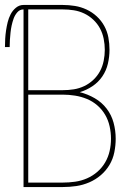

<svg xmlns="http://www.w3.org/2000/svg" viewBox="-23 -755 543 775"><path d="M72 0V-717Q57 -717 47 -705.5Q37 -694 32 -680Q27 -666 24 -652Q21 -638 19.5 -623.5Q18 -609 17 -594.5Q16 -580 16 -565H-3Q-3 -582 -2 -599Q-1 -616 1.5 -632.5Q4 -649 8 -665.5Q12 -682 20 -697.5Q28 -713 41.5 -724Q55 -735 72 -735H230Q255 -735 279.5 -731Q304 -727 326.5 -716.5Q349 -706 367.5 -689Q386 -672 398 -650Q410 -628 414.5 -603.5Q419 -579 419 -554Q419 -554 419 -554Q419 -554 419 -554Q419 -526 412.5 -498Q406 -470 390 -446.5Q374 -423 350 -407Q326 -391 299 -383Q331 -375 359.5 -358.5Q388 -342 407.5 -316.5Q427 -291 435.5 -259.5Q444 -228 444 -195Q444 -168 438.5 -140.5Q433 -113 419 -89.5Q405 -66 384 -48Q363 -30 337.5 -19Q312 -8 285 -4Q258 0 230 0ZM91 -391H230Q253 -391 275 -394.5Q297 -398 317 -407.5Q337 -417 353.5 -432.5Q370 -448 380.5 -467.5Q391 -487 395.5 -509.5Q400 -532 400 -554Q400 -576 395.5 -598.5Q391 -621 380.5 -640.5Q370 -660 353.5 -675.5Q337 -691 317 -700.5Q297 -710 275 -713.5Q253 -717 230 -717H91ZM91 -18H230Q255 -18 280 -21.5Q305 -25 328 -35Q351 -45 370 -61.5Q389 -78 401.5 -99.5Q414 -121 419.5 -145.5Q425 -170 425 -195Q425 -220 419.5 -245Q414 -270 401.5 -291.5Q389 -313 370 -329.5Q351 -346 328 -355.5Q305 -365 280 -369Q255 -373 230 -373H91Z"/></svg>

Font: Zed Mono Thin
Style: Regular
Weight: 100
Monospace: yes
Designer: Belleve Invis
Foundry: Belleve Invis
Version: Version 1.0.0; ttfautohint (v1.8.4)